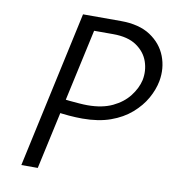

<svg xmlns="http://www.w3.org/2000/svg" viewBox="-76 -726 728 794"><g transform="rotate(10 288.0 -329.0)"><path d="M281 -233Q254 -233 224 -235.5Q194 -238 163 -243L173 -301Q195 -298 216.5 -296Q238 -294 257.5 -292.5Q277 -291 292 -291Q354 -291 397 -311.5Q440 -332 465.5 -365Q491 -398 499 -433Q507 -473 494 -511Q481 -549 444.5 -574Q408 -599 346 -599H266L135 0H66L209 -658H367Q445 -658 492.5 -626.5Q540 -595 559 -545.5Q578 -496 568 -441Q561 -404 540.5 -367.5Q520 -331 484.5 -300Q449 -269 398.5 -251Q348 -233 281 -233Z"/></g></svg>

Font: Ysabeau Infant
Style: Italic
Weight: 400
Italic angle: -12°
Designer: Christian Thalmann (Catharsis Fonts)
Version: Version 2.001;gftools[0.9.30]; featfreeze: ss01,ss02,lnum